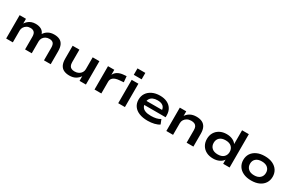

<svg xmlns="http://www.w3.org/2000/svg" viewBox="166 -2118 5312 3517"><g transform="rotate(30 2822.0 -359.5)"><path d="M93 0V-494H227V-388H223Q244 -423 273.5 -449Q303 -475 342 -489.5Q381 -504 429 -504Q500 -504 548.5 -477Q597 -450 617 -392H613Q643 -443 695.5 -473.5Q748 -504 824 -504Q890 -504 937.5 -481Q985 -458 1010 -406.5Q1035 -355 1035 -271V0H893V-265Q893 -335 865.5 -363Q838 -391 784 -391Q739 -391 705 -372Q671 -353 652.5 -321Q634 -289 634 -251V0H493V-265Q493 -334 464 -362.5Q435 -391 384 -391Q338 -391 305 -371Q272 -351 253 -319.5Q234 -288 234 -251V0Z M1431 10Q1364 10 1315 -13Q1266 -36 1240 -87Q1214 -138 1214 -221V-494H1357V-229Q1357 -183 1371.5 -155Q1386 -127 1413 -115Q1440 -103 1479 -103Q1526 -103 1562.5 -122Q1599 -141 1618.5 -173Q1638 -205 1638 -243V-494H1780V0H1645V-104H1648Q1615 -51 1561.5 -20.5Q1508 10 1431 10Z M1962 0V-494H2095V-370H2088Q2109 -431 2163 -464Q2217 -497 2296 -502L2349 -506L2360 -383L2269 -375Q2187 -368 2146.5 -335.5Q2106 -303 2106 -250V0Z M2450 -593V-729H2616V-593ZM2463 0V-494H2605V0Z M3087 10Q2983 10 2907.5 -20.5Q2832 -51 2792 -108.5Q2752 -166 2752 -244Q2752 -321 2790 -379Q2828 -437 2898 -470.5Q2968 -504 3061 -504Q3148 -504 3211.5 -473.5Q3275 -443 3309.5 -386.5Q3344 -330 3344 -251V-211H2864V-295H3244L3222 -275Q3221 -341 3180.5 -374Q3140 -407 3064 -407Q3008 -407 2969 -390Q2930 -373 2909 -340.5Q2888 -308 2888 -261V-251Q2888 -201 2909.5 -167Q2931 -133 2976.5 -115.5Q3022 -98 3096 -98Q3156 -98 3207 -109.5Q3258 -121 3293 -145L3331 -50Q3293 -22 3227 -6Q3161 10 3087 10Z M3481 0V-494H3617V-389H3612Q3644 -443 3699.5 -473.5Q3755 -504 3831 -504Q3901 -504 3950.5 -480.5Q4000 -457 4026.5 -406Q4053 -355 4053 -271V0H3910V-266Q3910 -312 3895.5 -339Q3881 -366 3853.5 -378.5Q3826 -391 3786 -391Q3737 -391 3700.5 -371.5Q3664 -352 3643.5 -319.5Q3623 -287 3623 -248V0Z M4473 10Q4388 10 4326.5 -22.5Q4265 -55 4231 -113Q4197 -171 4197 -247Q4197 -323 4231 -380.5Q4265 -438 4326.5 -471Q4388 -504 4471 -504Q4545 -504 4602 -476Q4659 -448 4685 -398H4676V-705H4819V0H4683V-99H4690Q4662 -47 4604 -18.5Q4546 10 4473 10ZM4509 -98Q4590 -98 4634 -139Q4678 -180 4678 -247Q4678 -315 4634 -355.5Q4590 -396 4509 -396Q4428 -396 4384 -355.5Q4340 -315 4340 -247Q4340 -180 4384 -139Q4428 -98 4509 -98Z M5277 10Q5180 10 5110 -23Q5040 -56 5003 -114Q4966 -172 4966 -247Q4966 -323 5003 -380.5Q5040 -438 5110 -471Q5180 -504 5277 -504Q5376 -504 5445 -471Q5514 -438 5551 -380.5Q5588 -323 5588 -247Q5588 -172 5551.5 -114Q5515 -56 5445.5 -23Q5376 10 5277 10ZM5277 -100Q5358 -100 5402 -141Q5446 -182 5446 -248Q5446 -314 5402 -353.5Q5358 -393 5277 -393Q5196 -393 5152 -353.5Q5108 -314 5108 -248Q5108 -182 5152 -141Q5196 -100 5277 -100Z"/></g></svg>

Font: Nunito Sans 10pt Expanded
Style: Bold
Weight: 700
Width: 7
Designer: Vernon Adams
Foundry: Vernon Adams
Version: Version 3.101;gftools[0.9.27]